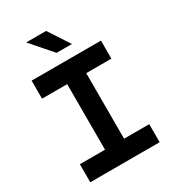

<svg xmlns="http://www.w3.org/2000/svg" viewBox="-241 -1176 1183 1309"><g transform="rotate(-30 350.0 -522.0)"><path d="M77 0V-142H275V-658H77V-800H623V-658H425V-142H623V0ZM440 -879H319L175 -1044H332Z"/></g></svg>

Font: Martian Mono SemiExpanded SemiBold
Style: Regular
Weight: 600
Monospace: yes
Version: Version 0.930